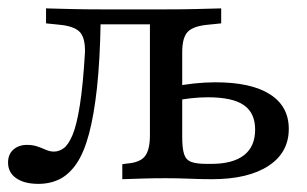

<svg xmlns="http://www.w3.org/2000/svg" viewBox="-26 -434 744 465"><path d="M66.9 11.3Q33.1 11.3 13.3 -2.4Q-6.5 -16.1 -6.5 -40.3Q-6.5 -60.5 6.5 -71.8Q19.4 -83.1 39.5 -83.1Q53.2 -83.1 64.1 -79.4Q75 -75.8 84.7 -71.4Q94.4 -66.9 104.8 -66.9Q116.9 -66.9 128.2 -75Q139.5 -83.1 149.6 -106.9Q159.7 -130.6 167.3 -178.6Q175 -226.6 179.8 -307.3Q180.6 -343.5 166.5 -357.3Q152.4 -371 116.9 -374.2L85.5 -377.4V-413.7Q116.9 -412.9 147.6 -412.1Q178.2 -411.3 219.4 -411.3H221H375.8Q416.9 -411.3 447.6 -412.1Q478.2 -412.9 509.7 -413.7V-377.4L478.2 -374.2Q442.7 -371 429 -357.3Q415.3 -343.5 415.3 -307.3V-206.5H337.1V-383.9L346.8 -375H207.3L217.7 -379.8Q216.1 -287.9 208.9 -221.4Q201.6 -154.8 189.5 -109.7Q177.4 -64.5 159.7 -38.3Q141.9 -12.1 119 -0.4Q96 11.3 66.9 11.3ZM375.8 -2.4Q344.4 -2.4 319.8 -1.6Q295.2 -0.8 270.2 0V-36.3L281.5 -37.9Q312.9 -40.3 325 -55.6Q337.1 -71 337.1 -106.5V-206.5H415.3V-102.4Q415.3 -75 419.8 -60.9Q424.2 -46.8 437.1 -41.9Q450 -37.1 474.2 -37.1H485.5Q537.9 -37.1 564.9 -58.1Q591.9 -79 591.9 -120.2Q591.9 -160.5 564.5 -179.4Q537.1 -198.4 477.4 -198.4Q458.1 -198.4 435.9 -196Q413.7 -193.5 391.1 -188.7V-223.4Q416.9 -229 444.4 -231.9Q471.8 -234.7 496 -234.7Q582.3 -234.7 627.8 -205.6Q673.4 -176.6 673.4 -121.8Q673.4 -64.5 624.2 -32.3Q575 0 487.1 0Q460.5 0 433.1 -1.2Q405.6 -2.4 375.8 -2.4Z"/></svg>

Font: Playfair 9pt
Style: Regular
Weight: 400
Designer: Claus Eggers Sørensen
Foundry: Claus Eggers Sørensen
Version: Version 2.203